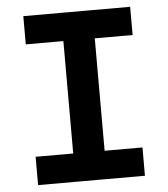

<svg xmlns="http://www.w3.org/2000/svg" viewBox="-51 -739 688 785"><g transform="rotate(-5 293.0 -346.5)"><path d="M228 0V-693.4H356.9V0ZM73.7 0V-116.2H512.2V0ZM73.7 -577.6V-693.4H512.2V-577.6Z"/></g></svg>

Font: Cascadia Mono PL
Style: Regular
Weight: 400
Monospace: yes
Designer: Aaron Bell
Foundry: Saja Typeworks
Version: Version 2102.003